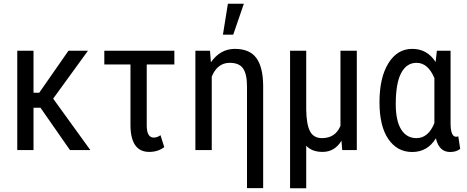

<svg xmlns="http://www.w3.org/2000/svg" viewBox="-20 -798 2484 1021"><path d="M195.3 -225.1H158.2V0H71.8V-528.3H158.2V-304.7H188.5L344.2 -528.3H447.8L262.7 -273.4L460.4 0H352.1Z M907.2 -455.1H760.3V-131.3Q760.3 -66.4 797.4 -66.4Q816.4 -66.4 833.5 -79.1L853.5 -15.6Q820.3 9.8 773.4 9.8Q676.8 9.8 673.8 -126.5V-455.1H534.7V-528.3H907.2Z M1096.7 -528.3 1101.6 -466.8Q1151.4 -538.1 1229 -538.1Q1307.1 -538.1 1342.8 -490Q1378.4 -441.9 1379.4 -344.2V202.6H1293.5V-337.4Q1293.5 -403.8 1272.7 -433.8Q1252 -463.9 1201.7 -463.9Q1136.2 -463.9 1106 -390.6V0H1019V-528.3ZM1191.9 -778.3H1276.9L1220.2 -613.8H1165.5Z M1608.4 -528.3V-214.8Q1609.4 -137.2 1628.4 -100.3Q1647.5 -63.5 1691.9 -63.5Q1763.7 -63.5 1790.5 -128.9V-528.3H1877.4V0H1799.8L1795.9 -49.8Q1759.8 9.8 1695.3 9.8Q1639.2 9.8 1608.4 -22.9V203.1H1522.5V-528.3Z M2084.5 -244.1Q2084.5 -155.8 2113.3 -109.6Q2142.1 -63.5 2194.3 -63.5Q2257.8 -63.5 2290 -143.6V-382.3Q2256.3 -463.9 2194.8 -463.9Q2142.1 -463.9 2113.3 -409.7Q2084.5 -355.5 2084.5 -244.1ZM2376 -528.3V-141.1Q2376.5 -70.8 2405.3 -70.8Q2412.1 -70.8 2417 -73.2L2427.2 -6.3Q2406.2 10.3 2373.5 10.3Q2314.9 10.3 2297.9 -62.5Q2253.4 10.3 2171.9 10.3Q2092.3 10.3 2045.2 -58.3Q1998 -127 1998 -254.4Q1998 -384.8 2045.2 -461.4Q2092.3 -538.1 2172.4 -538.1Q2252 -538.1 2296.4 -468.3L2303.2 -528.3Z"/></svg>

Font: MAUL Condensed
Style: Condensed Regular
Weight: 400
Designer: MAUL
Version: Version 1.0; 2020; ttfautohint (v1.8.3)